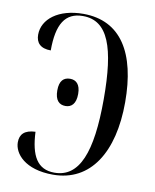

<svg xmlns="http://www.w3.org/2000/svg" viewBox="-83 -787 694 861"><g transform="rotate(10 264.0 -357.0)"><path d="M217 10C388 10 480 -138 480 -366C480 -589 399 -724 227 -724C114 -724 43 -668 43 -597C43 -561 63 -537 111 -537C111 -657 146 -714 227 -714C342 -714 383 -597 383 -363C383 -119 335 0 222 0C144 0 112 -57 107 -166C57 -164 37 -142 37 -106C37 -55 89 10 217 10ZM219 -303C246 -303 266 -321 266 -366C266 -410 246 -427 219 -427C190 -427 171 -410 171 -366C171 -321 190 -303 219 -303Z"/></g></svg>

Font: Noto Serif Display Condensed
Style: Regular
Weight: 400
Width: 3
Designer: Monotype Design Team
Foundry: Monotype Imaging Inc.
Version: Version 2.009